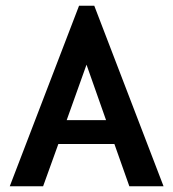

<svg xmlns="http://www.w3.org/2000/svg" viewBox="-20 -648 603 668"><path d="M430 0H549L308 -628H255L14 0H130L183 -147H378ZM281 -423 349 -230H212Z"/></svg>

Font: Inconsolata SemiExpanded
Style: Bold
Weight: 700
Width: 6
Monospace: yes
Designer: Raph Levien, Cyreal, Brenton Simpson
Foundry: Raph Levien, Cyreal, Google
Version: Version 3.100